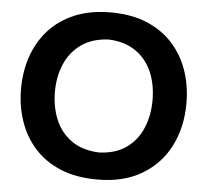

<svg xmlns="http://www.w3.org/2000/svg" viewBox="-55 -858 1006 931"><g transform="rotate(5 447.5 -392.5)"><path d="M451.7 13.7Q347.2 13.7 270.5 -18.8Q193.8 -51.3 144 -107.9Q94.2 -164.6 69.8 -237.8Q45.4 -311 45.4 -392.1Q45.4 -477.5 71 -551.5Q96.7 -625.5 147.2 -681.2Q197.8 -736.8 272.9 -768.1Q348.1 -799.3 447.3 -799.3Q547.9 -799.3 623.3 -767.8Q698.7 -736.3 749.3 -680.4Q799.8 -624.5 825.2 -550.8Q850.6 -477.1 850.6 -392.6Q850.6 -275.9 804.2 -184.1Q757.8 -92.3 668.7 -39.3Q579.6 13.7 451.7 13.7ZM449.2 -117.7Q530.8 -121.1 583 -159.2Q635.3 -197.3 660.4 -258.5Q685.5 -319.8 685.5 -392.6Q685.5 -470.7 658.7 -531.5Q631.8 -592.3 579.1 -628.2Q526.4 -664.1 449.2 -667.5Q369.1 -664.1 316.2 -626.7Q263.2 -589.4 236.8 -528.3Q210.4 -467.3 210.4 -392.6Q210.4 -318.4 236.1 -257.3Q261.7 -196.3 314.5 -158.7Q367.2 -121.1 449.2 -117.7Z"/></g></svg>

Font: Pinar-FD SemiBold
Style: Regular
Weight: 600
Designer: Amin Abedi
Version: Version 2.000